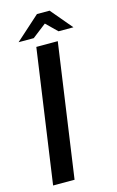

<svg xmlns="http://www.w3.org/2000/svg" viewBox="-114 -774 502 821"><g transform="rotate(-15 137.0 -363.0)"><path d="M15 0 99 -591H194L110 0ZM31 -630 138 -726H194L274 -631H208L160 -678L98 -630Z"/></g></svg>

Font: Alumni Sans Thin SemiBold
Style: Italic
Weight: 600
Italic angle: -8°
Version: Version 1.016